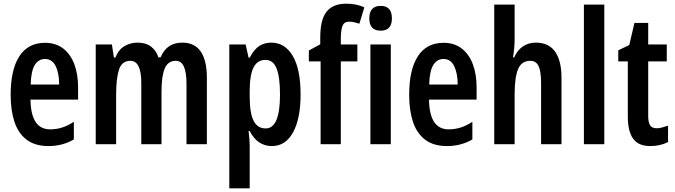

<svg xmlns="http://www.w3.org/2000/svg" viewBox="-20 -785 3674 1045"><path d="M225 -552Q284 -552 324 -521Q364 -490 384.5 -435.5Q405 -381 405 -310V-243H146Q148 -81 253 -81Q286 -81 317 -90.5Q348 -100 382 -122V-26Q351 -8 316.5 1Q282 10 244 10Q170 10 124.5 -25Q79 -60 58.5 -122.5Q38 -185 38 -268Q38 -406 85.5 -479Q133 -552 225 -552ZM225 -464Q190 -464 169.5 -431.5Q149 -399 147 -325H302Q302 -386 283 -425Q264 -464 225 -464Z M972 -553Q1106 -553 1106 -360V0H995V-331Q995 -454 937 -454Q894 -454 876.5 -412Q859 -370 859 -285V0H749V-333Q749 -454 690 -454Q643 -454 627.5 -405.5Q612 -357 612 -269V0H501V-543H589L600 -472H608Q625 -515 657.5 -534Q690 -553 728 -553Q774 -553 802.5 -531Q831 -509 842 -473H854Q872 -515 901.5 -534Q931 -553 972 -553Z M1456 -553Q1531 -553 1573.5 -480.5Q1616 -408 1616 -271Q1616 -139 1575 -64.5Q1534 10 1460 10Q1381 10 1339 -72H1333Q1339 -17 1339 6V240H1228V-543H1317L1333 -471H1339Q1363 -517 1391.5 -535Q1420 -553 1456 -553ZM1425 -459Q1381 -459 1360 -418Q1339 -377 1339 -286V-262Q1339 -170 1360 -128Q1381 -86 1426 -86Q1504 -86 1504 -270Q1504 -365 1485.5 -412Q1467 -459 1425 -459Z M1925 -451H1835V0H1725V-451H1661V-510L1723 -544V-581Q1723 -679 1758 -722Q1793 -765 1864 -765Q1893 -765 1917.5 -760Q1942 -755 1963 -745L1936 -656Q1921 -661 1907.5 -664Q1894 -667 1879 -667Q1854 -667 1845 -646.5Q1836 -626 1835 -580V-543H1925Z M2052 -753Q2113 -753 2113 -685Q2113 -618 2052 -618Q1990 -618 1990 -685Q1990 -753 2052 -753ZM2107 -543V0H1996V-543Z M2394 -552Q2453 -552 2493 -521Q2533 -490 2553.5 -435.5Q2574 -381 2574 -310V-243H2315Q2317 -81 2422 -81Q2455 -81 2486 -90.5Q2517 -100 2551 -122V-26Q2520 -8 2485.5 1Q2451 10 2413 10Q2339 10 2293.5 -25Q2248 -60 2227.5 -122.5Q2207 -185 2207 -268Q2207 -406 2254.5 -479Q2302 -552 2394 -552ZM2394 -464Q2359 -464 2338.5 -431.5Q2318 -399 2316 -325H2471Q2471 -386 2452 -425Q2433 -464 2394 -464Z M2781 -573Q2781 -549 2778.5 -521.5Q2776 -494 2772 -473H2779Q2795 -511 2825.5 -532Q2856 -553 2896 -553Q2967 -553 3001.5 -503.5Q3036 -454 3036 -363V0H2925V-333Q2925 -396 2911.5 -425Q2898 -454 2866 -454Q2819 -454 2800 -409.5Q2781 -365 2781 -270V0H2670V-760H2781Z M3269 0H3158V-760H3269Z M3554 -87Q3568 -87 3583 -91Q3598 -95 3616 -101V-12Q3574 10 3519 10Q3455 10 3426 -30Q3397 -70 3397 -151V-451H3345V-511L3405 -540L3433 -660H3508V-543H3609V-451H3508V-153Q3508 -120 3518 -103.5Q3528 -87 3554 -87Z"/></svg>

Font: Noto Sans Sinhala ExtraCondensed SemiBold
Style: Regular
Weight: 600
Width: 2
Designer: Jelle Bosma - Monotype Design Team
Foundry: Monotype Imaging Inc.
Version: Version 2.006; ttfautohint (v1.8.4.7-5d5b)